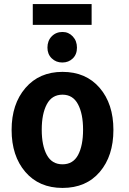

<svg xmlns="http://www.w3.org/2000/svg" viewBox="-20 -903 636 943"><path d="M287 20Q172 20 104.5 -58.5Q37 -137 37 -265Q37 -392 105 -471Q173 -550 287 -550Q402 -550 469.5 -471.5Q537 -393 537 -265Q537 -137 470 -58.5Q403 20 287 20ZM287 -438Q235 -438 210 -391Q185 -344 185 -266Q185 -188 210 -142Q235 -96 287 -96Q339 -96 363.5 -142Q388 -188 388 -266Q388 -344 363 -391Q338 -438 287 -438ZM141 -781V-883H430V-781ZM213 -669Q213 -703 234 -724.5Q255 -746 287 -746Q317 -746 337.5 -724Q358 -702 358 -669Q358 -636 337.5 -616Q317 -596 286 -596Q255 -596 234 -616.5Q213 -637 213 -669Z"/></svg>

Font: Repo
Style: Bold
Weight: 700
Designer: Stefan Peev
Foundry: Context Ltd
Version: Version 001.000